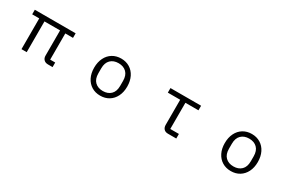

<svg xmlns="http://www.w3.org/2000/svg" viewBox="99 -1543 3802 2546"><g transform="rotate(30 2000.0 -270.5)"><path d="M290 0V-471H182V-541H807V-471H689V-70H766V0H696Q655 0 632 -23.5Q609 -47 609 -83V-471H370V0Z M1247 -270Q1247 -355 1279 -419.5Q1311 -484 1368.5 -519Q1426 -554 1500 -554Q1574 -554 1631.5 -519Q1689 -484 1721 -419.5Q1753 -355 1753 -270Q1753 -185 1721 -121Q1689 -57 1632 -22Q1575 13 1500 13Q1425 13 1368 -22Q1311 -57 1279 -121Q1247 -185 1247 -270ZM1667 -232V-309Q1667 -394 1621.5 -438.5Q1576 -483 1500 -483Q1424 -483 1378.5 -438.5Q1333 -394 1333 -309V-232Q1333 -147 1378.5 -102.5Q1424 -58 1500 -58Q1576 -58 1621.5 -102.5Q1667 -147 1667 -232Z M2533 0Q2492 0 2470 -23.5Q2448 -47 2448 -86V-471H2259V-541H2728V-471H2528V-70H2660V0Z M3247 -270Q3247 -355 3279 -419.5Q3311 -484 3368.5 -519Q3426 -554 3500 -554Q3574 -554 3631.5 -519Q3689 -484 3721 -419.5Q3753 -355 3753 -270Q3753 -185 3721 -121Q3689 -57 3632 -22Q3575 13 3500 13Q3425 13 3368 -22Q3311 -57 3279 -121Q3247 -185 3247 -270ZM3667 -232V-309Q3667 -394 3621.5 -438.5Q3576 -483 3500 -483Q3424 -483 3378.5 -438.5Q3333 -394 3333 -309V-232Q3333 -147 3378.5 -102.5Q3424 -58 3500 -58Q3576 -58 3621.5 -102.5Q3667 -147 3667 -232Z"/></g></svg>

Font: IBM Plex Sans JP
Style: Regular
Weight: 400
Designer: Mike Abbink; Paul van der Laan; Pieter van Rosmalen; Wujin Sim; Yejin Wi; Jinhee Kim; Boomi Park; Yona Kim; Kichan Ma
Foundry: Sandoll Inc.
Version: Version 1.000